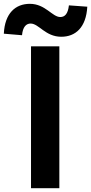

<svg xmlns="http://www.w3.org/2000/svg" viewBox="-71 -983 476 1003"><path d="M91 0H239V-741H91ZM249 -791C324 -791 379 -840 385 -948L289 -955C284 -911 268 -894 244 -894C202 -894 166 -963 85 -963C9 -963 -46 -913 -51 -807L44 -799C48 -843 66 -860 89 -860C132 -860 166 -791 249 -791Z"/></svg>

Font: Noto Sans Mono CJK SC
Style: Bold
Weight: 700
Designer: Ryoko NISHIZUKA 西塚涼子 (kana, bopomofo & ideographs); Paul D. Hunt (Latin, Greek & Cyrillic); Sandoll Communications 산돌커뮤니
Foundry: Adobe
Version: Version 2.004;hotconv 1.0.118;makeotfexe 2.5.65603